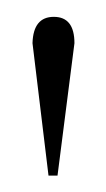

<svg xmlns="http://www.w3.org/2000/svg" viewBox="-20 -751 126 228"><path d="M68.4 -699.7 48.3 -542.5H37.6L18.6 -699.7Q19.5 -731 43.9 -731Q68.4 -731 68.4 -699.7Z"/></svg>

Font: Tartlers End
Style: Regular
Weight: 200
Designer: Peter Wiegel
Foundry: Peter Wiegel
Version: Version 1.000 2013 initial release